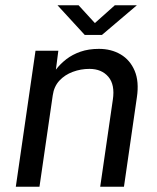

<svg xmlns="http://www.w3.org/2000/svg" viewBox="-20 -710 597 730"><path d="M40.1 0 115 -517H201.8L192.5 -445.2Q209 -466.9 232.2 -484.9Q255.4 -502.8 286.1 -513.5Q316.9 -524.2 356.1 -524.2Q403 -524.2 438.8 -503.1Q474.6 -482 492 -440.9Q509.4 -399.8 500.4 -339.8L451.3 0H361L409 -330.9Q417.6 -387.7 392.1 -417.9Q366.5 -448.1 319.9 -448.1Q287.2 -448.1 257 -436.9Q226.7 -425.8 205.9 -403.5Q185.2 -381.1 180.5 -347.3L130.1 0ZM302.2 -577.2 198.7 -689.9H278.9L340.7 -622.3L416.5 -689.9H500.3L367.6 -577.2Z"/></svg>

Font: Public Sans Thin
Style: Italic
Weight: 100
Italic angle: -8°
Designer: The Public Sans project authors (U.S. Web Design System). Libre Franklin designed by Pablo Impallari and Rodrigo Fuenzal
Version: Version 2.000